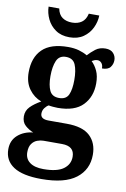

<svg xmlns="http://www.w3.org/2000/svg" viewBox="-106 -822 735 1119"><g transform="rotate(10 261.5 -262.5)"><path d="M220 236Q110 236 55.5 200.5Q1 165 1 98Q1 46 36.5 14.5Q72 -17 127 -23Q101 -33 79 -52.5Q57 -72 57 -107Q57 -140 80 -163.5Q103 -187 142 -209Q98 -225 69 -264.5Q40 -304 40 -364Q40 -452 89.5 -500.5Q139 -549 242 -549Q278 -549 306 -541Q334 -533 356 -520Q375 -541 399 -559.5Q423 -578 458 -578Q489 -578 504.5 -560.5Q520 -543 520 -520Q520 -496 506 -478Q492 -460 457 -460Q457 -481 447 -492Q437 -503 424 -503Q413 -503 405 -499.5Q397 -496 390 -492Q411 -472 425 -442Q439 -412 439 -368Q439 -289 391 -239Q343 -189 242 -189Q231 -189 214 -190.5Q197 -192 189 -194Q177 -188 166 -173.5Q155 -159 155 -140Q155 -107 203 -107H311Q405 -107 448.5 -66Q492 -25 492 45Q492 133 425 184.5Q358 236 220 236ZM240 -247Q282 -247 296 -278.5Q310 -310 310 -365Q310 -422 295.5 -456Q281 -490 239 -490Q199 -490 184 -455Q169 -420 169 -364Q169 -310 184 -278.5Q199 -247 240 -247ZM222 177Q303 177 340.5 149.5Q378 122 378 77Q378 14 304 14H195Q177 14 158 21Q139 28 126 46Q113 64 113 96Q113 135 141.5 156Q170 177 222 177ZM238 -606Q189 -606 156 -629Q123 -652 106 -687.5Q89 -723 88 -761H151Q158 -725 181 -709Q204 -693 238 -693Q272 -693 295 -709Q318 -725 326 -761H388Q387 -723 370 -687.5Q353 -652 320 -629Q287 -606 238 -606Z"/></g></svg>

Font: Noto Serif Khmer SemiCondensed
Style: Bold
Weight: 700
Width: 4
Designer: Danh Hong and the Monotype Design Team
Foundry: Monotype Imaging Inc.
Version: Version 2.004; ttfautohint (v1.8.4.7-5d5b)